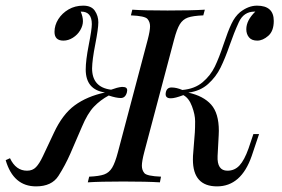

<svg xmlns="http://www.w3.org/2000/svg" viewBox="-63 -642 994 676"><path d="M503.9 -20 500 0Q453.1 -2.9 371.1 -2.9Q289.1 -2.9 246.1 0L251 -20Q286.1 -21.5 303.7 -27.8Q321.3 -34.2 331.8 -51.5Q342.3 -68.8 352.1 -106L457 -502Q465.3 -533.7 465.3 -549.3Q465.3 -564.9 456.1 -575.4Q446.8 -585.9 397.9 -587.9L402.8 -607.9Q443.8 -605 526.9 -605Q609.9 -605 658.2 -607.9L652.8 -587.9Q616.2 -586.4 598.4 -580.1Q580.6 -573.7 570.1 -556.6Q559.6 -539.6 549.8 -502L444.8 -106Q436.5 -74.2 436.5 -58.6Q436.5 -43 445.3 -32.5Q454.1 -22 503.9 -20ZM841.8 -622.1Q900.9 -622.1 900.9 -568.4Q900.9 -532.7 881.6 -515.9Q862.3 -499 842.8 -499Q823.2 -499 813.7 -510.5Q804.2 -522 804.2 -539.1Q804.2 -570.3 835.9 -601.1H833Q794.9 -601.1 777.8 -563.7Q760.7 -526.4 745.1 -481.4Q729.5 -436.5 713.6 -404.1Q697.8 -371.6 669.9 -346.4Q642.1 -321.3 600.1 -315.9Q653.3 -304.2 680.4 -273.7Q707.5 -243.2 707.5 -181.6Q707.5 -171.4 707 -166L703.1 -92.8Q700.7 -41 737.8 -41Q763.2 -41 780.3 -59.6Q797.4 -78.1 812 -119.1L829.1 -169.9H849.1L823.2 -92.8Q786.1 14.2 701.2 14.2Q616.2 14.2 616.2 -80.1Q616.2 -94.2 617.2 -102.1L623 -175.8Q624 -191.4 624 -214.8Q624 -238.3 613 -267.6Q602.1 -296.9 582.5 -307.1Q553.2 -295.9 538.1 -295.9Q517.6 -295.9 520.5 -314.9Q523.4 -334 541 -334Q558.6 -334 579.1 -325.2Q622.6 -329.1 650.4 -352.5Q678.2 -376 693.4 -407.5Q708.5 -439 724.1 -485.8Q739.7 -532.7 752 -558.3Q764.2 -584 782.2 -599.1Q811.5 -622.1 841.8 -622.1ZM306.6 -316.4Q238.8 -326.2 238.8 -397.5Q238.8 -429.2 249.5 -483.9Q260.3 -538.6 260.3 -557.1Q260.3 -601.1 223.1 -601.1H221.2Q229 -583 229 -567.4Q229 -551.8 219.5 -535.6Q210 -519.5 193.8 -509.3Q177.7 -499 160.2 -499Q128.9 -499 128.9 -529.8Q128.9 -553.2 142.3 -574.5Q155.8 -595.7 178.5 -608.9Q201.2 -622.1 230 -622.1Q258.8 -622.1 271 -604Q283.2 -585.9 283.2 -563.5Q283.2 -541 272.5 -486.3Q261.7 -431.6 261.2 -401.4Q261.2 -334.5 328.1 -326.2Q350.6 -334.5 365.2 -335.9H369.1Q384.8 -335.9 384.8 -324.2Q384.8 -321.8 383.8 -316.9Q378.4 -296.9 362.3 -296.9Q346.2 -296.9 319.8 -305.7Q290.5 -290 267.8 -266.4Q245.1 -242.7 225.1 -194.8L185.1 -102.1Q166.5 -59.6 142.8 -22.7Q119.1 14.2 64 14.2Q-16.1 14.2 -43 -78.1L-27.8 -85Q-7.3 -41 32.2 -41Q51.8 -41 63.7 -53.5Q75.7 -65.9 87.9 -91.8L127 -174.8Q157.2 -239.7 200.2 -271.2Q243.2 -302.7 306.6 -316.4Z"/></svg>

Font: PlayfairDisplaySC-Italic
Style: Italic
Weight: 400
Italic angle: -14°
Designer: Claus Eggers Sørensen
Foundry: Claus Eggers Sørensen
Version: Version 1.004;PS 001.004;hotconv 1.0.70;makeotf.lib2.5.58329